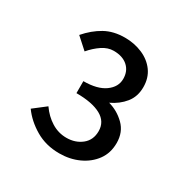

<svg xmlns="http://www.w3.org/2000/svg" viewBox="-106 -900 580 597"><g transform="rotate(30 184.0 -601.0)"><path d="M181 -394Q133 -394 95.5 -416Q58 -438 35 -470L79 -504Q97 -478 122 -462.5Q147 -447 176 -447Q208 -447 230.5 -465Q253 -483 253 -515Q253 -549 222 -566Q191 -583 134 -583V-626Q184 -626 211 -645.5Q238 -665 238 -694Q238 -722 219.5 -738.5Q201 -755 169 -755Q148 -755 128 -741.5Q108 -728 91 -708L51 -744Q77 -774 107.5 -791Q138 -808 179 -808Q213 -808 242 -795.5Q271 -783 288 -759.5Q305 -736 305 -703Q305 -669 286 -645.5Q267 -622 237 -608Q270 -599 295 -574.5Q320 -550 320 -511Q320 -475 301 -449Q282 -423 250.5 -408.5Q219 -394 181 -394Z"/></g></svg>

Font: Assistant Medium
Style: Regular
Weight: 500
Designer: Hebrew By Ben Nathan, Latin by Paul Hunt
Version: Version 3.000